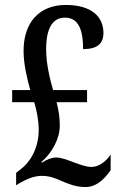

<svg xmlns="http://www.w3.org/2000/svg" viewBox="-20 -744 486 774"><path d="M325 10C374 10 407 -31 426 -58V-121C407 -92 377 -71 349 -71C325 -71 300 -82 279 -89C258 -97 229 -109 207 -109C190 -109 169 -102 149 -88L147 -91C191 -129 221 -186 221 -237C221 -273 216 -301 208 -332H331V-381H194C183 -419 166 -484 166 -545C166 -627 190 -673 242 -673C303 -673 315 -610 315 -546C371 -546 397 -567 397 -611C397 -675 351 -724 245 -724C138 -724 75 -653 75 -539C75 -484 90 -424 102 -381H29V-332H118C128 -297 136 -260 136 -220C136 -141 97 -87 65 -63L45 -47V3L61 -7C88 -22 117 -35 148 -35C181 -35 202 -26 229 -14C256 -3 284 10 325 10Z"/></svg>

Font: Noto Serif Georgian ExtraCondensed Medium
Style: Regular
Weight: 500
Width: 2
Designer: Monotype Design Team, Akaki Razmadze
Foundry: Google LLC
Version: Version 2.003